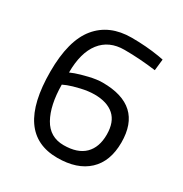

<svg xmlns="http://www.w3.org/2000/svg" viewBox="-160 -792 880 924"><g transform="rotate(30 280.0 -330.0)"><path d="M482 -590Q392 -602 307 -602Q222 -602 176 -543Q130 -484 130 -374L155 -384Q180 -393 221.5 -403Q263 -413 295 -413Q517 -413 517 -208Q517 -103 456.5 -46.5Q396 10 286 10Q50 10 50 -333Q50 -506 117.5 -588Q185 -670 308 -670Q389 -670 462 -658L489 -653ZM290 -344Q256 -344 215.5 -334.5Q175 -325 152 -316L129 -306Q130 -192 167.5 -125Q205 -58 282 -58Q359 -58 398 -96.5Q437 -135 437 -205.5Q437 -276 398.5 -310Q360 -344 290 -344Z"/></g></svg>

Font: Titillium Web
Style: Regular
Weight: 400
Version: Version 1.002;PS 57.000;hotconv 1.0.70;makeotf.lib2.5.55311